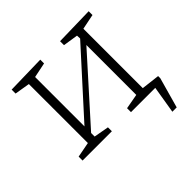

<svg xmlns="http://www.w3.org/2000/svg" viewBox="-172 -689 1001 1001"><g transform="rotate(-45 328.5 -188.5)"><path d="M530 -483V-45L631 -33V-17L584 151H552L577 0H398V-29L481 -44V-412L174 -70V-44L257 -29V0H41V-29L125 -45V-480L41 -494V-523L257 -528V-500L174 -483V-119L482 -459L481 -481L398 -494V-523L614 -528V-500Z"/></g></svg>

Font: Bitter Pro Light
Style: Regular
Weight: 300
Designer: Sol Matas, and Bitter project Authors
Foundry: Sol Matas
Version: Version 1.010